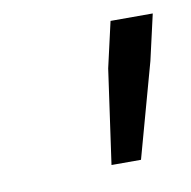

<svg xmlns="http://www.w3.org/2000/svg" viewBox="-42 -730 326 327"><g transform="rotate(-10 120.5 -567.0)"><path d="M127 -446 150 -609 168 -688H241L223 -609L178 -446Z"/></g></svg>

Font: Saira Expanded
Style: Italic
Weight: 400
Width: 7
Italic angle: -12°
Designer: Hector Gatti with collaboration of the Omnibus-Type team
Foundry: Omnibus-Type
Version: Version 1.101